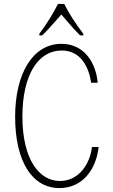

<svg xmlns="http://www.w3.org/2000/svg" viewBox="-20 -947 576 977"><path d="M180 -767H195C224 -795 222 -795 292 -873C344 -812 369 -785 387 -767H404V-775C365 -825 325 -889 307 -927H275C251 -879 218 -825 180 -775ZM282 10C400 10 469 -84 482 -199H448C437 -108 378 -26 285 -26C180 -26 94 -135 94 -354C94 -564 173 -690 294 -690C389 -690 431 -610 444 -526H477C469 -624 411 -724 293 -724C147 -724 57 -573 57 -353C57 -125 144 10 282 10Z"/></svg>

Font: Kathrein 37 Thin Condensed
Style: Regular
Weight: 250
Width: 3
Designer: Lazydogs Typefoundry, based on Open Sans by Ascender Corporation
Foundry: Lazydogs Typefoundry
Version: Version 1.003;PS 001.003;hotconv 1.0.88;makeotf.lib2.5.64775